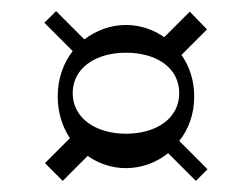

<svg xmlns="http://www.w3.org/2000/svg" viewBox="-20 -526 454 346"><path d="M354 -221 303 -272C320 -293 330 -321 330 -352C330 -380 322 -406 307 -427L353 -473L322 -505L276 -459C256 -473 232 -481 207 -481C179 -481 153 -471 132 -455L81 -506L60 -485L111 -434C94 -412 84 -384 84 -352C84 -324 92 -298 106 -277L61 -232L93 -200L138 -245C158 -231 182 -223 207 -223C235 -223 262 -233 283 -250L333 -200ZM111 -358C111 -404 153 -431 207 -431C262 -431 303 -404 303 -358C303 -313 262 -285 207 -285C153 -285 111 -313 111 -358Z"/></svg>

Font: Space Cowgirl Medium
Style: Regular
Weight: 600
Designer: Valery Marier
Foundry: Valery Marier
Version: Version 1.000;hotconv 1.0.109;makeotfexe 2.5.65596